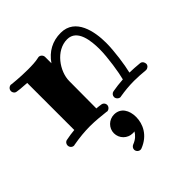

<svg xmlns="http://www.w3.org/2000/svg" viewBox="-207 -633 1076 1076"><g transform="rotate(-45 330.5 -95.0)"><path d="M658 -22C658 -35 650 -49 635 -50C608 -53 581 -54 556 -55C568 -103 582 -200 582 -265C582 -354 558 -485 441 -485C375 -485 322 -456 284 -401V-451C284 -464 273 -477 258 -477C256 -477 254 -476 253 -476C228 -470 197 -469 166 -469C104 -469 43 -476 42 -476C41 -477 40 -477 39 -477C27 -477 13 -467 13 -451C13 -438 22 -427 35 -426C38 -425 69 -421 110 -419V-46C88 -44 66 -41 42 -36C30 -34 22 -23 22 -11C22 2 32 15 47 15C49 15 50 15 52 14C102 5 147 1 187 1C232 1 272 6 311 10C312 11 313 11 314 11C327 11 340 -1 340 -15C340 -28 330 -39 317 -40C306 -42 295 -43 283 -44L284 -259V-260C284 -335 351 -434 441 -434C521 -434 531 -331 531 -265C531 -201 514 -94 503 -54C474 -52 446 -49 419 -44C407 -42 398 -31 398 -19C398 -6 410 7 424 7C425 7 427 6 428 6C464 0 501 -4 542 -4C570 -4 599 -2 630 1C631 1 632 1 632 1C645 1 657 -9 658 -22ZM407 147C407 95 382 50 329 50C288 50 254 83 254 124C254 166 288 199 329 199C334 199 338 199 343 198C332 217 315 234 286 245C276 249 269 259 269 269C269 282 280 295 295 295C298 295 301 294 304 293C378 264 407 203 407 147Z"/></g></svg>

Font: Ribeye
Style: Regular
Weight: 400
Designer: Astigmatic (AOETI)
Foundry: Astigmatic (AOETI)
Version: Version 1.000